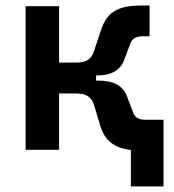

<svg xmlns="http://www.w3.org/2000/svg" viewBox="-20 -540 626 692"><path d="M72.3 0V-517.6H192.9V-314.5H253.9Q282.7 -314.5 297.4 -324.5Q312 -334.5 318.4 -354.5L344.7 -433.6Q360.8 -481.4 393.6 -500.7Q426.3 -520 485.4 -520H519V-409.2H493.2Q459 -409.2 449.7 -382.8L428.2 -325.7Q408.2 -268.1 329.6 -268.1H326.2V-249.5H334.5Q418 -249.5 438 -191.9L459.5 -134.8Q468.8 -108.4 502.9 -108.4H569.3V131.8H451.7V0.5Q407.2 -4.9 381.1 -24.7Q355 -44.4 342.3 -84L318.4 -163.1Q312 -183.1 297.4 -193.1Q282.7 -203.1 253.9 -203.1H192.9V0Z"/></svg>

Font: CaskaydiaCove NF SemiBold
Style: Regular
Weight: 600
Designer: Aaron Bell
Foundry: Saja Typeworks
Version: Version 2111.001; VTT 6.35;Nerd Fonts 3.2.1